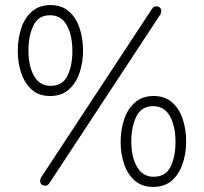

<svg xmlns="http://www.w3.org/2000/svg" viewBox="-20 -728 803 756"><path d="M177 -350Q133 -350 105 -375Q77 -400 63.5 -440.5Q50 -481 50 -527Q50 -575 63.5 -616.5Q77 -658 106 -683Q135 -708 179 -708Q223 -708 251.5 -683Q280 -658 293.5 -617Q307 -576 307 -529Q307 -482 293 -441Q279 -400 250.5 -375Q222 -350 177 -350ZM179 -390Q226 -390 245.5 -429.5Q265 -469 265 -527Q265 -589 243 -628.5Q221 -668 177 -668Q131 -668 111.5 -627.5Q92 -587 92 -529Q92 -468 114 -429Q136 -390 179 -390ZM583 8Q539 8 510.5 -17Q482 -42 468.5 -82.5Q455 -123 455 -169Q455 -217 469 -258.5Q483 -300 512 -325Q541 -350 585 -350Q629 -350 657.5 -325Q686 -300 699.5 -259Q713 -218 713 -171Q713 -124 699 -83Q685 -42 656.5 -17Q628 8 583 8ZM585 -32Q632 -32 651.5 -71.5Q671 -111 671 -169Q671 -231 649 -270.5Q627 -310 583 -310Q537 -310 517 -269.5Q497 -229 497 -171Q497 -110 519.5 -71Q542 -32 585 -32ZM158 3Q149 3 143.5 -2Q138 -7 138 -16Q138 -22 141 -28L579 -694Q585 -703 595 -703Q604 -703 609.5 -698Q615 -693 615 -684Q615 -678 612 -672L174 -6Q168 3 158 3Z"/></svg>

Font: Quicksand Light Light
Style: Regular
Weight: 300
Version: Version 3.006